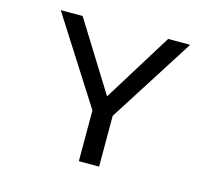

<svg xmlns="http://www.w3.org/2000/svg" viewBox="-100 -826 1075 952"><g transform="rotate(15 437.5 -350.0)"><path d="M379.5 0V-260.5L99 -700H211.5L431.5 -346.5L650.5 -700H763.5L483.5 -260.5V0Z"/></g></svg>

Font: Trispace SemiExpanded
Style: Regular
Weight: 400
Width: 6
Designer: Tyler Finck
Foundry: Etcetera Type Company
Version: Version 1.210; ttfautohint (v1.8.3)